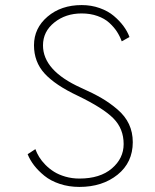

<svg xmlns="http://www.w3.org/2000/svg" viewBox="-20 -726 610 757"><path d="M293 11Q251.5 11 215.5 -1Q179.5 -13 155 -33Q130.5 -53 114.2 -74.2Q98 -95.5 89 -118L119.5 -138Q125 -122.5 134.5 -107Q144 -91.5 159.2 -76Q174.5 -60.5 193.2 -48.8Q212 -37 238 -29.5Q264 -22 293 -22Q374.5 -22 421 -61.8Q467.5 -101.5 467.5 -158Q467.5 -218.5 427.2 -259.2Q387 -300 286.5 -348.5Q197.5 -390.5 155.8 -436.2Q114 -482 114 -547.5Q114 -615 167.5 -660.5Q221 -706 302 -706Q340 -706 373 -694.2Q406 -682.5 428.8 -663.2Q451.5 -644 467 -623Q482.5 -602 490.5 -580L460 -563Q452.5 -583.5 441 -601.2Q429.5 -619 411 -636Q392.5 -653 364.2 -663Q336 -673 302 -673Q238.5 -673 194 -637.2Q149.5 -601.5 149.5 -547Q149.5 -447.5 299 -380Q347.5 -358.5 380.5 -339.2Q413.5 -320 443.5 -294.2Q473.5 -268.5 488.5 -236.5Q503.5 -204.5 503.5 -165.5Q503.5 -85.5 443.5 -37.2Q383.5 11 293 11Z"/></svg>

Font: League Mono Narrow Thin
Style: Regular
Weight: 100
Width: 3
Designer: Tyler Finck
Foundry: The League of Moveable Type / Tyler Finck
Version: Version 2.210